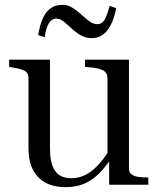

<svg xmlns="http://www.w3.org/2000/svg" viewBox="-20 -765 652 795"><path d="M187 -518V-151Q187 -106 197 -79Q207 -52 226.5 -39.5Q246 -27 275 -27Q309 -27 338 -43Q367 -59 393.5 -89.5Q420 -120 444 -163L460 -139Q432 -93 402.5 -59.5Q373 -26 336.5 -8Q300 10 251 10Q204 10 169.5 -8Q135 -26 116.5 -62Q98 -98 98 -151V-441Q98 -463 82.5 -471.5Q67 -480 30 -486L18 -488V-518ZM514 -518V-66Q514 -52 523.5 -44Q533 -36 550.5 -33Q568 -30 591 -30H594V0H432V-101L425 -113V-441Q425 -463 408 -473Q391 -483 354 -486L332 -488V-518ZM359 -607Q339 -607 322 -615Q305 -623 290 -635.5Q275 -648 262.5 -660Q250 -672 237.5 -680Q225 -688 213 -688Q194 -688 182 -668Q170 -648 165 -611L138 -620Q145 -662 157.5 -689.5Q170 -717 190 -731Q210 -745 238 -745Q257 -745 272.5 -737Q288 -729 302.5 -717Q317 -705 330 -693Q343 -681 356 -673Q369 -665 383 -665Q397 -665 406 -674.5Q415 -684 421.5 -701Q428 -718 434 -741L461 -731Q453 -690 439 -662.5Q425 -635 405.5 -621Q386 -607 359 -607Z"/></svg>

Font: Roboto Serif 144pt
Style: Regular
Weight: 400
Version: Version 1.008